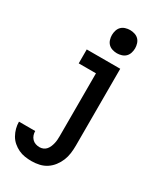

<svg xmlns="http://www.w3.org/2000/svg" viewBox="-237 -837 974 1147"><g transform="rotate(30 250.0 -263.5)"><path d="M185 223Q162 223 139 219.5Q116 216 95 206Q74 196 56 180.5Q38 165 26.5 144.5Q15 124 9 101.5Q3 79 3 56H115Q115 70 119.5 83.5Q124 97 134 107.5Q144 118 157.5 122.5Q171 127 185 127Q198 127 210 122Q222 117 230.5 107Q239 97 244 85Q249 73 252 60.5Q255 48 256 35.5Q257 23 257 10V-424H138V-520H369V10Q369 37 365.5 63.5Q362 90 352 114.5Q342 139 325.5 160.5Q309 182 287 196.5Q265 211 238.5 217Q212 223 185 223ZM305 -590Q289 -590 273 -595Q257 -600 246 -611Q235 -622 230 -638Q225 -654 225 -670Q225 -686 230 -702Q235 -718 246 -729Q257 -740 273 -745Q289 -750 305 -750Q321 -750 337 -745Q353 -740 364 -729Q375 -718 380 -702Q385 -686 385 -670Q385 -654 380 -638Q375 -622 364 -611Q353 -600 337 -595Q321 -590 305 -590Z"/></g></svg>

Font: Iosevka
Style: Bold
Weight: 700
Monospace: yes
Designer: Belleve Invis
Foundry: Belleve Invis
Version: Version 32.5.0; ttfautohint (v1.8.4)